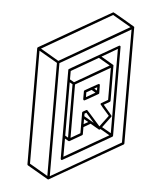

<svg xmlns="http://www.w3.org/2000/svg" viewBox="-60 -885 852 1013"><g transform="rotate(5 366.0 -378.5)"><path d="M233.9 75.2 231 74.7 120.1 10.3Q117.2 8.3 117.2 4.4L115.2 -609.9Q115.7 -613.3 118.7 -615.2Q497.1 -833.5 499 -833.5Q501 -833.5 556.9 -801Q612.8 -768.6 614 -767.3Q615.2 -766.1 615.5 -765.4Q615.7 -764.6 617.2 -149.4Q617.2 -145.5 614.3 -143.6Q235.4 75.2 233.9 75.2ZM227.1 57.1 225.6 -541.5 128.4 -597.7 130.4 0.5ZM231.9 -552.7 595.7 -763.2 499 -819.3 135.3 -609.4ZM240.2 57.1 604 -152.8 602.5 -751.5 238.8 -541.5ZM296.4 -33.2Q290.5 -33.2 289.6 -40Q289.6 -274.9 288.6 -509.3Q288.6 -513.2 291.5 -515.1Q544.4 -661.1 545.9 -661.1Q551.8 -661.1 552.7 -656.2Q553.2 -655.3 554.2 -185.1Q554.2 -181.2 551.3 -179.2Q298.3 -33.2 296.4 -33.2ZM324.2 -447.8 504.4 -552.2 443.8 -587.4 301.8 -505.4V-460.9ZM331.5 -153.8 381.3 -182.6Q380.9 -220.2 380.9 -291.5Q380.9 -295.4 384.3 -297.4L401.4 -307.1Q403.3 -308.1 405.8 -308.1Q407.7 -307.6 478 -227.5L522.5 -287.1Q473.6 -342.3 473.6 -344.7Q473.6 -348.6 477.1 -350.6L511.7 -370.6L511.2 -540.5L330.6 -436.5ZM446.8 -243.2 403.3 -293 394 -287.6V-273.9ZM394 -231.9 417.5 -245.1 394 -258.3ZM318.4 -153.8 317.4 -436.5 301.8 -445.3 302.7 -163.1ZM302.7 -51.3 534.7 -185.1 484.9 -213.9 483.9 -212.9H483.4Q483.4 -212.4 482.7 -211.7Q481.9 -210.9 481.4 -210.9Q481 -210.9 480.5 -210.7Q480 -210.4 479 -210.4Q477.1 -210.4 476.3 -210.7Q475.6 -210.9 475.6 -211.2Q475.6 -211.4 430.7 -237.3L394.5 -216.3V-178.7Q394.5 -174.8 391.1 -172.9L326.2 -135.7H324.7Q323.7 -135.7 323.2 -136Q322.8 -136.2 322.3 -136.2Q321.8 -136.2 302.7 -147.5ZM541 -196.8 539.6 -643.1 457 -595.2Q522 -557.6 522.7 -556.6Q523.4 -555.7 523.9 -554.7Q524.4 -553.7 524.9 -367.2Q524.9 -363.3 521.5 -361.3L490.7 -343.3Q537.1 -290 537.6 -287.6Q537.6 -285.2 536.1 -283.2L492.7 -224.6ZM387.2 -356.9Q381.3 -356.9 380.4 -363.8V-404.3Q380.4 -408.2 383.8 -410.2Q411.6 -425.8 417 -429.2Q453.6 -450.2 455.6 -450.2Q456.5 -450.2 457 -450Q457.5 -449.7 459.2 -448.7Q460.9 -447.8 461.4 -445.3L461.9 -400.9Q460.9 -398.4 458.5 -397Q389.2 -356.9 387.2 -356.9ZM394 -375 441.9 -402.8 420.4 -415.5 393.6 -400.4ZM448.7 -414.6V-432.1L433.6 -423.3Z"/></g></svg>

Font: 3D Isometric
Style: Regular
Weight: 400
Designer: GGBotNet
Version: 1.10